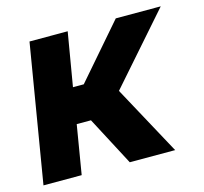

<svg xmlns="http://www.w3.org/2000/svg" viewBox="-87 -640 780 735"><g transform="rotate(-15 303.5 -273.0)"><path d="M-1.6 0 89.3 -545.9H240.6L204.7 -333.8H247.5L431.2 -545.9H609.4L371.1 -274.6L520.3 0H340.4L238.5 -193.6H182L149.8 0Z"/></g></svg>

Font: Inter Tight
Style: Italic
Weight: 400
Italic angle: -9.39999°
Designer: Rasmus Andersson
Foundry: rsms
Version: Version 3.002